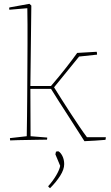

<svg xmlns="http://www.w3.org/2000/svg" viewBox="-20 -732 579 1005"><path d="M422 7Q383 -55 335.5 -128Q288 -201 247 -267H139L140 -19L227 -12Q227 -10 227 -7Q227 -4 226 -1Q213 -1 187 -0.5Q161 0 131 0.5Q101 1 74.5 1.5Q48 2 33 3Q32 -1 32 -9L120 -19Q121 -66 121.5 -124Q122 -182 122.5 -235.5Q123 -289 123 -322Q123 -356 123.5 -403Q124 -450 124 -502Q124 -554 124 -603Q124 -652 123 -689L29 -681Q27 -688 29 -693L134 -712L144 -703L139 -282H247Q291 -333 326.5 -378.5Q362 -424 384 -455L486 -461Q488 -457 488 -446L394 -436L263 -275L268 -267Q281 -246 302.5 -212Q324 -178 348.5 -140.5Q373 -103 396 -69Q419 -35 435 -14H534Q534 -8 532 0Q511 2 479 4Q447 6 422 7ZM242 253Q240 252 236 248Q232 244 232 243Q258 214 275 184.5Q292 155 295 136L270 76Q271 72 271.5 69Q272 66 273 62Q278 60 286 60Q298 67 307 85.5Q316 104 316 127Q316 155 295 188Q274 221 242 253Z"/></svg>

Font: Labrada Thin
Style: Regular
Weight: 100
Designer: Mercedes Jáuregui
Foundry: Omnibus-Type Team
Version: Version 1.000; ttfautohint (v1.8.4.7-5d5b)